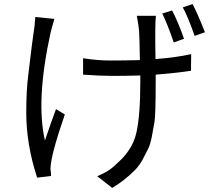

<svg xmlns="http://www.w3.org/2000/svg" viewBox="-20 -842 1040 936"><path d="M740 -765Q735 -726 738 -554Q840 -562 912 -578L911 -497Q848 -487 739 -478V-444Q739 -282 733 -246.5Q727 -211 720 -175Q713 -139 702.5 -117Q692 -95 676 -65.5Q660 -36 639 -14Q589 37 527 74L454 17Q514 -7 551 -46Q625 -110 644.5 -193.5Q664 -277 664 -444V-474Q586 -472 528.5 -472Q471 -472 385 -478V-558Q454 -547 519 -547Q584 -547 662 -549Q660 -665 658 -691Q656 -717 647 -765ZM226 -18Q229 0 229 16L161 24Q108 -138 108 -293Q108 -401 118 -478Q140 -664 144.5 -687.5Q149 -711 152 -759L245 -750Q241 -737 227 -685Q154 -353 199 -157Q229 -246 253 -310L296 -284Q226 -81 226 -18ZM819 -791Q848 -736 877 -653L827 -635Q796 -726 771 -776ZM919 -822Q943 -776 979 -685L929 -667Q894 -766 871 -806Z"/></svg>

Font: Swei Fan Sans CJK TC
Style: Regular
Weight: 400
Version: Version 2.130